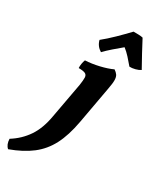

<svg xmlns="http://www.w3.org/2000/svg" viewBox="-344 -793 939 1120"><g transform="rotate(30 125.5 -233.0)"><path d="M-85 247Q-107 228 -108 190Q-47 152 -8 94.5Q31 37 46 -52L89 -287Q94 -320 93.5 -338Q93 -356 79.5 -362.5Q66 -369 35 -369Q34 -383 36.5 -398Q39 -413 44 -426Q88 -428 137 -439.5Q186 -451 220 -467Q235 -457 243 -445.5Q251 -434 251.5 -412.5Q252 -391 244 -350L199 -101Q181 -2 147 63.5Q113 129 56.5 172.5Q0 216 -85 247ZM101 -514Q67 -535 58 -572Q93 -600 132 -638Q171 -676 206 -713Q223 -713 240.5 -712.5Q258 -712 269 -709Q289 -671 311 -630Q333 -589 359 -543Q346 -534 325 -528.5Q304 -523 287 -524Q267 -548 247 -570Q227 -592 206 -608Q177 -584 150 -560.5Q123 -537 101 -514Z"/></g></svg>

Font: Vollkorn
Style: Bold Italic
Weight: 700
Italic angle: -11°
Designer: Friedrich Althausen
Foundry: Friedrich Althausen
Version: Version 5.000; ttfautohint (v1.8.3)